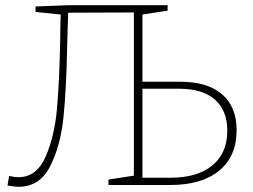

<svg xmlns="http://www.w3.org/2000/svg" viewBox="-20 -713 977 740"><path d="M674 -398Q780 -398 836 -349.5Q892 -301 892 -211Q892 -111 825 -55.5Q758 0 636 0H398V-21L496 -36V-665L243 -664Q241 -624 239 -540Q236 -370 224.5 -260Q213 -150 173 -71.5Q133 7 51 7Q36 7 9 2L15 -35Q37 -30 51 -30Q121 -30 155.5 -108.5Q190 -187 199.5 -293Q209 -399 212 -559Q212 -597 214 -657L117 -667V-688L244 -693H626V-672L529 -657V-398ZM637 -28Q741 -28 798.5 -75.5Q856 -123 856 -209Q856 -287 808.5 -329Q761 -371 670 -371H529V-28Z"/></svg>

Font: Bitter Pro ExtraLight
Style: Regular
Weight: 275
Designer: Sol Matas, and Bitter project Authors
Foundry: Sol Matas
Version: Version 1.010